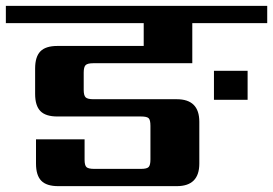

<svg xmlns="http://www.w3.org/2000/svg" viewBox="-40 -642 933 656"><path d="M691 -301V-400H806V-301ZM-20 -622H873V-563H617V-426H279Q259 -426 252.5 -419.5Q246 -413 246 -394V-335Q246 -316 252.5 -309.5Q259 -303 279 -303H564Q641 -303 641 -226V-83Q641 -6 564 -6H159Q119 -6 101 -24.5Q83 -43 83 -83V-166H249V-96Q249 -77 255.5 -71Q262 -65 282 -65H442Q462 -65 468 -71.5Q474 -78 474 -97V-212Q474 -232 468 -238Q462 -244 442 -244H156Q116 -244 98 -262.5Q80 -281 80 -321V-408Q80 -448 98 -466.5Q116 -485 156 -485H451V-563H-20Z"/></svg>

Font: Sarpanch
Style: Bold
Weight: 700
Designer: Manushi Parikh (Devanagari and Latin), Jyotish Sonowal (Devanagari)
Foundry: Indian Type Foundry
Version: Version 2.004;PS 1.0;hotconv 1.0.78;makeotf.lib2.5.61930; tt